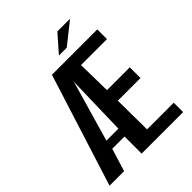

<svg xmlns="http://www.w3.org/2000/svg" viewBox="-205 -838 952 952"><g transform="rotate(-45 271.0 -362.0)"><path d="M4 0 191 -591H509V-523H327L330 -344H490V-269H331L333 -66H520V0H229V-120H143L106 0ZM151 -169H235L243 -480L244 -498L241 -481ZM283 -634 362 -724H451L338 -634Z"/></g></svg>

Font: Alumni Sans SemiBold
Style: Regular
Weight: 600
Designer: Robert E. Leuschke
Foundry: Robert E. Leuschke
Version: Version 1.018